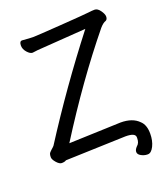

<svg xmlns="http://www.w3.org/2000/svg" viewBox="-151 -814 902 1046"><g transform="rotate(-20 300.0 -291.0)"><path d="M524.9 128.9H522Q504.9 128.9 487.1 119.4Q469.2 109.9 469.2 95.2Q469.2 82 482.9 67.9Q500 54.2 500 26.9V21Q500 -4.9 442.9 -4.9L94.2 6.8Q85 13.2 67.9 13.2Q54.2 13.2 38.1 -5.4Q22 -23.9 22 -37.1Q22 -48.8 24.4 -55.9Q26.9 -63 40 -74.5Q53.2 -85.9 57.1 -90.8Q233.9 -367.2 438 -629.9L154.8 -609.9L124 -606Q109.9 -606 93.5 -624.5Q77.1 -643.1 77.1 -664.1Q77.1 -689 92.8 -689Q137.2 -685.1 155.8 -685.1Q173.8 -685.1 317.9 -695.1Q461.9 -705.1 484.4 -708Q506.8 -710.9 521 -710.9Q538.1 -710.9 553 -689.9Q567.9 -668.9 567.9 -654.8Q567.9 -638.2 557.1 -632.8Q541 -627.9 522 -606Q330.1 -371.1 143.1 -74.2L443.8 -85Q513.2 -85 548.8 -47.9Q575.2 -23.9 575.2 26.9Q575.2 67.9 560.1 98.4Q544.9 128.9 524.9 128.9Z"/></g></svg>

Font: LXGW WenKai Screen
Style: Regular
Weight: 400
Designer: LXGW / Fontworks Inc.
Foundry: LXGW / Fontworks Inc.
Version: Version 1.510;January 18,2025